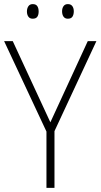

<svg xmlns="http://www.w3.org/2000/svg" viewBox="-20 -914 489 934"><path d="M225 -319 407 -714H449L245 -276V0H206V-274L0 -714H42ZM111 -858Q111 -873 118 -883.5Q125 -894 139 -894Q155 -894 161.5 -884Q168 -874 168 -858Q168 -842 161.5 -832.5Q155 -823 139 -823Q125 -823 118 -833Q111 -843 111 -858ZM282 -859Q282 -874 289 -884Q296 -894 310 -894Q325 -894 332 -884Q339 -874 339 -859Q339 -843 332.5 -833Q326 -823 310 -823Q296 -823 289 -833Q282 -843 282 -859Z"/></svg>

Font: Noto Sans Gujarati SemiCondensed ExtraLight
Style: Regular
Weight: 200
Width: 4
Designer: Jelle Bosma - Monotype Design Team, Universal Thirst
Foundry: Monotype Imaging Inc.
Version: Version 2.106; ttfautohint (v1.8.4.7-5d5b)